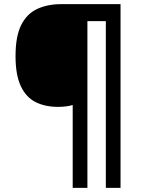

<svg xmlns="http://www.w3.org/2000/svg" viewBox="-20 -780 695 927"><path d="M562 127H491V-678H402V127H331V-273Q301 -264 260 -264Q198 -264 152 -287Q106 -310 80.5 -364Q55 -418 55 -509Q55 -605 82.5 -659.5Q110 -714 160 -737Q210 -760 275 -760H562Z"/></svg>

Font: Noto Sans Sinhala UI SemiBold
Style: Regular
Weight: 600
Designer: Jelle Bosma - Monotype Design Team
Foundry: Monotype Imaging Inc.
Version: Version 2.006; ttfautohint (v1.8.4.7-5d5b)